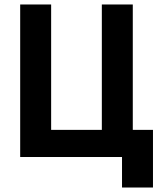

<svg xmlns="http://www.w3.org/2000/svg" viewBox="-20 -700 722 856"><path d="M70 -680H208V-121H434V-680H572V-121H662V136H524V0H70Z"/></svg>

Font: Titillium Web[RUS by Daymarius]
Style: Bold
Weight: 700
Designer: Cyrillization by Daymarius
Foundry: Cyrillization by Daymarius
Version: Version 1.002 September 11, 2018